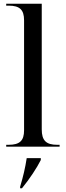

<svg xmlns="http://www.w3.org/2000/svg" viewBox="-20 -780 350 1021"><path d="M13 0H297V-10H284C225 -10 202 -33 202 -92V-760H13V-750H26C85 -750 108 -728 108 -672V-87C108 -32 85 -10 26 -10H13ZM87 213V221H97C137 172 176 113 197 71V61H122C114 113 104 156 87 213Z"/></svg>

Font: Noto Serif Display
Style: Regular
Weight: 400
Designer: Monotype Design Team
Foundry: Monotype Imaging Inc.
Version: Version 2.009